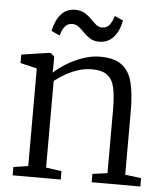

<svg xmlns="http://www.w3.org/2000/svg" viewBox="-53 -799 730 847"><g transform="rotate(5 311.5 -376.0)"><path d="M99.5 -47V-479L26 -496.5V-534L146 -552H155L171.5 -538.5V-495.5L170.5 -466.5Q191.5 -486 224.5 -506.8Q257.5 -527.5 296.5 -541.2Q335.5 -555 373.5 -555Q437 -555 470.5 -529.5Q504 -504 516.5 -453.8Q529 -403.5 529 -328.5V-46L600 -37V0H384.5V-37L450.5 -46V-328.5Q450.5 -383.5 443 -421Q435.5 -458.5 412.2 -477.5Q389 -496.5 342.5 -496.5Q312.5 -496.5 283 -487.2Q253.5 -478 226.8 -462.8Q200 -447.5 178.5 -430.5V-47L247.5 -37V0H34.5V-37ZM150 -649.5Q160 -698 184.2 -724.8Q208.5 -751.5 245.5 -751.5Q271.5 -751.5 288.5 -741.2Q305.5 -731 318.2 -717.8Q331 -704.5 343 -694.2Q355 -684 370.5 -684Q391 -684 402.8 -698.8Q414.5 -713.5 422.5 -739.5L460 -722.5Q450.5 -674 425.8 -647.2Q401 -620.5 363.5 -620.5Q339 -620.5 322.5 -630.8Q306 -641 293.5 -654.2Q281 -667.5 268.2 -677.8Q255.5 -688 239 -688Q218 -688 206.2 -673.2Q194.5 -658.5 187 -632.5Z"/></g></svg>

Font: Merriweather 48pt Light
Style: Regular
Weight: 300
Version: Version 2.100